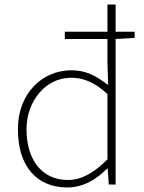

<svg xmlns="http://www.w3.org/2000/svg" viewBox="-20 -814 635 847"><path d="M280 -20C163 -20 97 -111 97 -244C97 -369 182 -471 293 -471C348 -471 396 -452 454 -399V-111C396 -53 341 -20 280 -20ZM266 -642H454V-537L457 -439C403 -480 359 -504 295 -504C167 -504 59 -403 59 -244C59 -77 145 13 277 13C350 13 409 -26 452 -70H455L460 0H490V-642L574 -647V-674H490V-794H454V-674H266Z"/></svg>

Font: Harano Aji Gothic ExtraLight
Style: Regular
Weight: 250
Foundry: Masamichi Hosoda
Version: HaranoAjiGothic-ExtraLight version 20230610;ttx 4.39.4